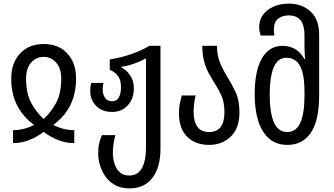

<svg xmlns="http://www.w3.org/2000/svg" viewBox="-20 -790 1842 1060"><path d="M52 0V-71Q77 -71 104.5 -77Q132 -83 166 -99V-102Q106 -146 74 -209.5Q42 -273 42 -357Q42 -442 90.5 -494.5Q139 -547 221 -547Q304 -547 352 -494.5Q400 -442 400 -357Q400 -273 368 -209.5Q336 -146 276 -102V-99Q310 -83 337.5 -77Q365 -71 390 -71V0Q303 0 221 -62Q139 0 52 0ZM221 -133Q262 -171 290 -222.5Q318 -274 318 -356Q318 -413 290 -444.5Q262 -476 221 -476Q180 -476 152 -444.5Q124 -413 124 -356Q124 -274 152 -222.5Q180 -171 221 -133Z M695 250Q648 250 615 231.5Q582 213 561.5 183.5Q541 154 531.5 121Q522 88 522 59Q522 24 527.5 1Q533 -22 543 -44H617Q612 -26 607.5 -0.5Q603 25 603 56Q603 81 611 110Q619 139 639 159Q659 179 694 179Q741 179 763.5 138Q786 97 786 24V-468Q760 -453 724 -440Q688 -427 650 -421V-418Q676 -405 697.5 -375.5Q719 -346 719 -302Q719 -245 685.5 -208.5Q652 -172 599 -172Q543 -172 510.5 -205.5Q478 -239 478 -289Q478 -313 484 -332H551Q550 -324 548.5 -315.5Q547 -307 547 -296Q547 -268 560 -249.5Q573 -231 599 -231Q625 -231 636.5 -253Q648 -275 648 -307Q648 -351 629 -373.5Q610 -396 586 -404V-462Q650 -472 705.5 -491.5Q761 -511 805 -537H866V30Q866 134 821.5 192Q777 250 695 250Z M1135 10Q1059 10 1013.5 -35Q968 -80 968 -165Q968 -194 972 -215Q976 -236 984 -263H1060Q1049 -218 1049 -170Q1049 -119 1070 -90Q1091 -61 1134 -61Q1219 -61 1219 -170Q1219 -227 1202 -263.5Q1185 -300 1163 -334Q1147 -359 1132 -386.5Q1117 -414 1107 -450.5Q1097 -487 1097 -537H1178Q1178 -485 1194 -445.5Q1210 -406 1232 -371Q1258 -329 1280 -283Q1302 -237 1302 -170Q1302 -82 1254 -36Q1206 10 1135 10Z M1567 10Q1506 10 1465.5 -25Q1425 -60 1405.5 -123Q1386 -186 1386 -268Q1386 -399 1426 -468Q1466 -537 1540 -537Q1577 -537 1608.5 -519.5Q1640 -502 1660 -464H1664Q1661 -509 1661 -538V-597Q1661 -705 1574 -705Q1537 -705 1514.5 -686Q1492 -667 1492 -625Q1492 -611 1495 -594H1419Q1415 -607 1413 -618Q1411 -629 1411 -640Q1411 -699 1458 -734.5Q1505 -770 1575 -770Q1647 -770 1694.5 -726.5Q1742 -683 1742 -597V-266Q1742 -124 1696 -57Q1650 10 1567 10ZM1566 -61Q1615 -61 1638 -112.5Q1661 -164 1661 -259V-286Q1661 -379 1637 -425Q1613 -471 1560 -471Q1513 -471 1491 -418Q1469 -365 1469 -267Q1469 -169 1492 -115Q1515 -61 1566 -61Z"/></svg>

Font: Noto Sans Georgian ExtraCondensed
Style: Regular
Weight: 400
Width: 2
Designer: Monotype Design Team, Akaki Razmadze
Foundry: Google LLC
Version: Version 2.005; ttfautohint (v1.8.4.7-5d5b)